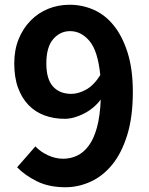

<svg xmlns="http://www.w3.org/2000/svg" viewBox="-20 -774 629 808"><path d="M280 -379Q310 -379 342.5 -397Q375 -415 402 -458Q392 -559 357 -601Q322 -643 275 -643Q233 -643 204 -609.5Q175 -576 175 -507Q175 -441 203 -410Q231 -379 280 -379ZM129 -158Q149 -136 181 -121Q213 -106 246 -106Q277 -106 304.5 -119Q332 -132 353.5 -161Q375 -190 388 -237.5Q401 -285 404 -355Q375 -317 332.5 -295.5Q290 -274 252 -274Q206 -274 167 -288.5Q128 -303 100 -332Q72 -361 56 -404.5Q40 -448 40 -507Q40 -564 58.5 -609.5Q77 -655 109 -687.5Q141 -720 183 -737Q225 -754 273 -754Q326 -754 374 -733Q422 -712 458.5 -667Q495 -622 517 -552.5Q539 -483 539 -387Q539 -282 515.5 -206Q492 -130 452.5 -81.5Q413 -33 361.5 -9.5Q310 14 255 14Q186 14 135.5 -11Q85 -36 52 -70Z"/></svg>

Font: Kinto Sans
Style: Bold
Weight: 700
Designer: Authors: Ryoko NISHIZUKA  (kana & ideographs); Paul D. Hunt (Latin, Greek & Cyrillic); Wenlong ZHANG  (bopomofo); Sandol
Foundry: Adobe Systems Incorporated, ookami Inc.
Version: Version 0.001